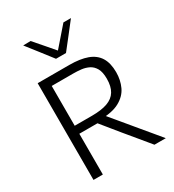

<svg xmlns="http://www.w3.org/2000/svg" viewBox="-225 -1097 1114 1226"><g transform="rotate(-30 332.0 -484.5)"><path d="M98.5 0Q98.5 -60 98.5 -115.5Q98.5 -171 98.5 -236.5V-475Q98.5 -541.5 98.5 -597.2Q98.5 -653 98.5 -713Q126 -713 161.5 -713Q197 -713 239.2 -713Q281.5 -713 331 -713Q411 -713 463.5 -693.8Q516 -674.5 542 -632.8Q568 -591 568 -523.5Q568 -466 545.8 -418Q523.5 -370 470.5 -341Q417.5 -312 326 -311.5L346 -343.5L462.5 -203.5Q489.5 -171 520 -134.2Q550.5 -97.5 579.8 -62.5Q609 -27.5 631.5 0H548Q510 -46 474.8 -88.8Q439.5 -131.5 405 -173L275 -333L318.5 -300.5H155.5V-359.5H295.5Q364 -359.5 408.5 -375.2Q453 -391 474.2 -425.8Q495.5 -460.5 495.5 -517.5Q495.5 -566.5 479.8 -594Q464 -621.5 438.8 -634Q413.5 -646.5 384.5 -649.8Q355.5 -653 328 -653H122.5L167.5 -703.5Q167.5 -642.5 167.5 -586.8Q167.5 -531 167.5 -465.5V-236.5Q167.5 -171 167.5 -115.5Q167.5 -60 167.5 0ZM278 -789.5Q243.5 -834 208.8 -878.8Q174 -923.5 139 -968L194 -969Q227.5 -930.5 259.8 -893.2Q292 -856 325 -817H304.5Q338 -855.5 370.2 -892.5Q402.5 -929.5 435 -967H490.5Q456 -923 421.5 -878.5Q387 -834 351.5 -789.5Z"/></g></svg>

Font: Commissioner Thin Light
Style: Regular
Weight: 300
Version: Version 1.000